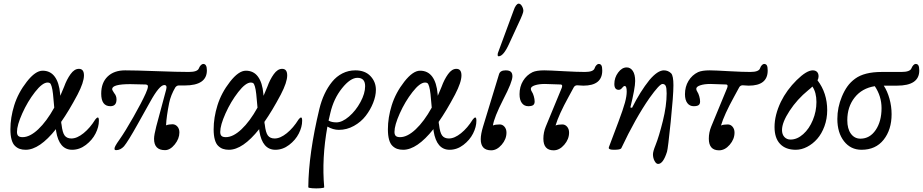

<svg xmlns="http://www.w3.org/2000/svg" viewBox="-20 -811 5066 1054"><path d="M121.1 11.2Q102.5 11.2 88.4 6.3Q74.2 1.5 62 -10.3Q49.8 -22 43.5 -44.9Q37.1 -67.9 37.1 -101.1Q37.1 -165.5 58.1 -232.9Q79.6 -301.8 127 -362.3Q174.3 -422.9 213.9 -422.9Q256.3 -422.9 280.5 -390.1Q304.7 -357.4 310.1 -295.9Q310.1 -294.4 310.5 -290.8Q311 -287.1 311 -285.2Q330.1 -329.6 332 -335Q346.2 -374.5 367.2 -403.8Q388.2 -433.1 413.1 -433.1Q440.9 -433.1 440.9 -397Q440.9 -359.4 405.8 -292Q358.4 -202.6 315.9 -142.1Q315.9 -134.8 317.9 -127Q322.8 -83 335 -66.9Q347.2 -50.8 372.1 -50.8Q402.8 -50.8 438.7 -79.8Q474.6 -108.9 502.9 -154.8Q511.2 -166 517.1 -166Q522.9 -166 522.9 -147.9Q522.9 -114.3 504.6 -78.1Q486.3 -42 451.4 -15.4Q416.5 11.2 376 11.2Q304.7 11.2 288.1 -90.8Q287.1 -94.7 287.1 -102.1Q196.8 11.2 121.1 11.2ZM73.2 -86.9Q73.2 -71.8 80.3 -64.9Q87.4 -58.1 104 -58.1Q144 -58.1 189.9 -101.3Q235.8 -144.5 277.8 -220.2Q273.9 -268.6 271 -294.7Q268.1 -320.8 263.7 -335.7Q259.3 -350.6 254.6 -354.2Q250 -357.9 241.2 -357.9Q212.9 -357.9 172.1 -305.7Q131.3 -253.4 102.3 -188.5Q73.2 -123.5 73.2 -86.9Z M617.7 13.2Q601.6 13.2 613.3 -9.8Q619.6 -22 636.7 -45.9Q667 -88.9 712.4 -168.9Q757.8 -249 779.8 -297.9Q785.6 -311.5 788.6 -320.1Q791.5 -328.6 792 -335Q792.5 -341.3 789.3 -344Q786.1 -346.7 778.8 -347.2Q725.1 -349.1 694.8 -349.1Q595.7 -349.1 595.7 -321.8Q595.7 -316.4 606.9 -299.8Q619.6 -285.2 619.6 -265.1Q619.6 -228 585.9 -228Q535.6 -228 535.6 -296.9Q535.6 -356.9 570.8 -390.9Q606 -424.8 667 -424.8Q721.7 -424.8 839.1 -420.4Q956.5 -416 1016.6 -416Q1064.5 -416 1071.8 -436Q1075.7 -446.3 1082.5 -453.1Q1089.4 -460 1095.7 -460Q1115.7 -460 1115.7 -424.8Q1115.7 -341.8 993.7 -341.8H960.9Q951.2 -341.8 942.9 -332Q917.5 -289.1 908.7 -246.1Q893.6 -170.9 891.6 -123Q907.2 -128.9 926.8 -128.9Q942.4 -128.9 953.6 -116.5Q964.8 -104 964.8 -84Q964.8 -49.8 939.5 -18.3Q914.1 13.2 885.7 13.2Q825.7 13.2 825.7 -48.8Q825.7 -69.8 837.9 -117.2L892.6 -320.8Q898.4 -344.2 881.8 -344.2Q855 -344.2 803.7 -251L734.9 -127.9Q682.6 -34.2 660.6 -7.8Q641.1 13.2 617.7 13.2Z M1236.8 11.2Q1218.3 11.2 1204.1 6.3Q1189.9 1.5 1177.7 -10.3Q1165.5 -22 1159.2 -44.9Q1152.8 -67.9 1152.8 -101.1Q1152.8 -165.5 1173.8 -232.9Q1195.3 -301.8 1242.7 -362.3Q1290 -422.9 1329.6 -422.9Q1372.1 -422.9 1396.2 -390.1Q1420.4 -357.4 1425.8 -295.9Q1425.8 -294.4 1426.3 -290.8Q1426.8 -287.1 1426.8 -285.2Q1445.8 -329.6 1447.8 -335Q1461.9 -374.5 1482.9 -403.8Q1503.9 -433.1 1528.8 -433.1Q1556.6 -433.1 1556.6 -397Q1556.6 -359.4 1521.5 -292Q1474.1 -202.6 1431.6 -142.1Q1431.6 -134.8 1433.6 -127Q1438.5 -83 1450.7 -66.9Q1462.9 -50.8 1487.8 -50.8Q1518.6 -50.8 1554.4 -79.8Q1590.3 -108.9 1618.7 -154.8Q1627 -166 1632.8 -166Q1638.7 -166 1638.7 -147.9Q1638.7 -114.3 1620.4 -78.1Q1602.1 -42 1567.1 -15.4Q1532.2 11.2 1491.7 11.2Q1420.4 11.2 1403.8 -90.8Q1402.8 -94.7 1402.8 -102.1Q1312.5 11.2 1236.8 11.2ZM1189 -86.9Q1189 -71.8 1196 -64.9Q1203.1 -58.1 1219.7 -58.1Q1259.8 -58.1 1305.7 -101.3Q1351.6 -144.5 1393.6 -220.2Q1389.6 -268.6 1386.7 -294.7Q1383.8 -320.8 1379.4 -335.7Q1375 -350.6 1370.4 -354.2Q1365.7 -357.9 1356.9 -357.9Q1328.6 -357.9 1287.8 -305.7Q1247.1 -253.4 1218 -188.5Q1189 -123.5 1189 -86.9Z M1672.4 216.8Q1673.8 33.7 1733.4 -213.9Q1744.1 -257.8 1761.5 -294.9Q1778.8 -332 1803 -361.8Q1827.1 -391.6 1859.9 -408.2Q1892.6 -424.8 1930.7 -424.8Q1983.9 -424.8 2013.7 -393.3Q2043.5 -361.8 2043.5 -317.9Q2043.5 -284.2 2028.3 -246.1Q2013.2 -208 1987.5 -174.8Q1961.9 -141.6 1922.9 -119.9Q1883.8 -98.1 1840.3 -98.1Q1808.6 -98.1 1777.3 -116.2Q1745.6 59.1 1759.8 216.8Q1760.3 220.7 1738.3 222.4Q1716.3 224.1 1694.3 222.4Q1672.4 220.7 1672.4 216.8ZM1793.5 -190.9Q1789.1 -175.3 1783.7 -148.9Q1800.3 -139.2 1826.7 -139.2Q1858.4 -139.2 1895.8 -171.1Q1933.1 -203.1 1958.7 -250.5Q1984.4 -297.9 1984.4 -337.9Q1984.4 -383.8 1942.4 -383.8Q1903.3 -383.8 1857.4 -326.4Q1811.5 -269 1793.5 -190.9Z M2193.4 11.2Q2174.8 11.2 2160.6 6.3Q2146.5 1.5 2134.3 -10.3Q2122.1 -22 2115.7 -44.9Q2109.4 -67.9 2109.4 -101.1Q2109.4 -165.5 2130.4 -232.9Q2151.9 -301.8 2199.2 -362.3Q2246.6 -422.9 2286.1 -422.9Q2328.6 -422.9 2352.8 -390.1Q2377 -357.4 2382.3 -295.9Q2382.3 -294.4 2382.8 -290.8Q2383.3 -287.1 2383.3 -285.2Q2402.3 -329.6 2404.3 -335Q2418.5 -374.5 2439.5 -403.8Q2460.4 -433.1 2485.4 -433.1Q2513.2 -433.1 2513.2 -397Q2513.2 -359.4 2478 -292Q2430.7 -202.6 2388.2 -142.1Q2388.2 -134.8 2390.1 -127Q2395 -83 2407.2 -66.9Q2419.4 -50.8 2444.3 -50.8Q2475.1 -50.8 2511 -79.8Q2546.9 -108.9 2575.2 -154.8Q2583.5 -166 2589.4 -166Q2595.2 -166 2595.2 -147.9Q2595.2 -114.3 2576.9 -78.1Q2558.6 -42 2523.7 -15.4Q2488.8 11.2 2448.2 11.2Q2377 11.2 2360.4 -90.8Q2359.4 -94.7 2359.4 -102.1Q2269 11.2 2193.4 11.2ZM2145.5 -86.9Q2145.5 -71.8 2152.6 -64.9Q2159.7 -58.1 2176.3 -58.1Q2216.3 -58.1 2262.2 -101.3Q2308.1 -144.5 2350.1 -220.2Q2346.2 -268.6 2343.3 -294.7Q2340.3 -320.8 2335.9 -335.7Q2331.5 -350.6 2326.9 -354.2Q2322.3 -357.9 2313.5 -357.9Q2285.2 -357.9 2244.4 -305.7Q2203.6 -253.4 2174.6 -188.5Q2145.5 -123.5 2145.5 -86.9Z M2717.3 -502Q2711.9 -502 2711.9 -509.8Q2711.9 -516.1 2712.9 -519L2799.3 -752.9Q2805.2 -771 2812.7 -781Q2820.3 -791 2827.1 -791Q2837.4 -791 2845.2 -777.6Q2853 -764.2 2853 -751Q2853 -738.3 2827.1 -684.1L2774.9 -570.8Q2743.7 -502 2717.3 -502ZM2676.3 14.2Q2619.1 14.2 2619.1 -46.9Q2619.1 -74.7 2631.8 -116.2L2719.2 -402.8Q2725.1 -424.8 2755.9 -424.8Q2775.4 -424.8 2784.2 -417Q2793 -409.2 2793 -392.1Q2793 -361.8 2743.2 -266.1Q2691.9 -165.5 2686 -122.1Q2699.2 -127.9 2723.1 -127.9Q2738.8 -127.9 2749.5 -115.2Q2760.3 -102.5 2760.3 -83Q2760.3 -46.9 2733.9 -16.4Q2707.5 14.2 2676.3 14.2Z M3019 14.2Q2962.9 14.2 2962.9 -49.8Q2962.9 -84 2976.1 -116.2L3062 -324.2Q3071.8 -345.7 3058.1 -347.2Q2983.4 -350.1 2971.2 -350.1Q2938.5 -350.1 2916.3 -342.8Q2894 -335.4 2894 -323.2Q2894 -316.4 2899.9 -307.1Q2905.8 -298.8 2910.4 -282.7Q2915 -266.6 2915 -253.9Q2915 -239.7 2906.7 -233.9Q2898.4 -228 2879.9 -228Q2857.9 -228 2845 -245.1Q2832 -262.2 2832 -293.9Q2832 -335 2851.3 -366.9Q2870.6 -398.9 2903.8 -415Q2925.8 -424.8 2967.8 -424.8Q2994.6 -424.8 3079.1 -419.9Q3149.9 -416 3190.9 -416Q3237.3 -416 3244.1 -436Q3247.6 -446.8 3254.2 -453.4Q3260.7 -460 3266.1 -460Q3276.9 -460 3281.5 -451.9Q3286.1 -443.8 3286.1 -423.8Q3286.1 -340.8 3182.1 -340.8Q3175.3 -340.8 3165 -341.8Q3154.8 -342.8 3148.9 -342.8Q3136.2 -342.8 3129.9 -332L3102.1 -280.8Q3046.9 -180.7 3029.8 -122.1Q3043 -127.9 3066.9 -127.9Q3082.5 -127.9 3093.3 -115.2Q3104 -102.5 3104 -83Q3104 -46.9 3077.6 -16.4Q3051.3 14.2 3019 14.2Z M3592.8 88.9Q3582 88.9 3573.2 72.5Q3564.5 56.2 3564.5 36.1Q3564.5 20.5 3578.6 -14.2Q3597.7 -62 3618.7 -146.5Q3639.6 -231 3639.6 -297.9Q3639.6 -329.1 3634.3 -339.6Q3628.9 -350.1 3616.7 -350.1Q3600.6 -350.1 3545.4 -272.9Q3467.8 -161.1 3390.6 2.9Q3385.7 11.2 3350.6 11.2Q3321.8 11.2 3321.8 1Q3321.8 -2 3322.8 -3.9L3374.5 -141.1Q3400.9 -211.4 3410.6 -247.3Q3420.4 -283.2 3420.4 -308.1Q3420.4 -338.9 3409.7 -338.9Q3402.8 -338.9 3395 -328.4Q3387.2 -317.9 3376.5 -317.9Q3352.5 -317.9 3352.5 -350.1Q3352.5 -384.8 3373.3 -412.8Q3394 -440.9 3420.4 -440.9Q3440.9 -440.9 3453.9 -421.6Q3466.8 -402.3 3466.8 -366.2Q3466.8 -327.6 3440.4 -221.2L3449.7 -219.2Q3494.1 -308.1 3545.4 -372.1Q3590.3 -424.8 3624.5 -424.8Q3647.9 -424.8 3664.6 -408.2Q3676.8 -394.5 3676.8 -342.8Q3676.8 -288.6 3661.9 -142.1Q3647 4.4 3641.6 22Q3620.6 88.9 3592.8 88.9Z M3927.2 14.2Q3871.1 14.2 3871.1 -49.8Q3871.1 -84 3884.3 -116.2L3970.2 -324.2Q3980 -345.7 3966.3 -347.2Q3891.6 -350.1 3879.4 -350.1Q3846.7 -350.1 3824.5 -342.8Q3802.2 -335.4 3802.2 -323.2Q3802.2 -316.4 3808.1 -307.1Q3814 -298.8 3818.6 -282.7Q3823.2 -266.6 3823.2 -253.9Q3823.2 -239.7 3814.9 -233.9Q3806.6 -228 3788.1 -228Q3766.1 -228 3753.2 -245.1Q3740.2 -262.2 3740.2 -293.9Q3740.2 -335 3759.5 -366.9Q3778.8 -398.9 3812 -415Q3834 -424.8 3876 -424.8Q3902.8 -424.8 3987.3 -419.9Q4058.1 -416 4099.1 -416Q4145.5 -416 4152.3 -436Q4155.8 -446.8 4162.4 -453.4Q4168.9 -460 4174.3 -460Q4185.1 -460 4189.7 -451.9Q4194.3 -443.8 4194.3 -423.8Q4194.3 -340.8 4090.3 -340.8Q4083.5 -340.8 4073.2 -341.8Q4063 -342.8 4057.1 -342.8Q4044.4 -342.8 4038.1 -332L4010.3 -280.8Q3955.1 -180.7 3938 -122.1Q3951.2 -127.9 3975.1 -127.9Q3990.7 -127.9 4001.5 -115.2Q4012.2 -102.5 4012.2 -83Q4012.2 -46.9 3985.8 -16.4Q3959.5 14.2 3927.2 14.2Z M4348.6 11.2Q4293 11.2 4262.5 -20.8Q4231.9 -52.7 4231.9 -113.8Q4231.9 -179.2 4266.6 -252Q4298.8 -317.4 4353.3 -371.1Q4407.7 -424.8 4441.9 -424.8Q4456.5 -424.8 4465.1 -416.3Q4473.6 -407.7 4473.6 -392.1Q4473.6 -380.4 4467.8 -370.1Q4521 -300.3 4521 -206.1Q4521 -159.2 4505.9 -117.9Q4490.7 -76.7 4466.3 -48.8Q4441.9 -21 4410.9 -4.9Q4379.9 11.2 4348.6 11.2ZM4272.9 -97.2Q4272.9 -73.2 4285.9 -59.1Q4298.8 -44.9 4319.8 -44.9Q4356 -44.9 4389.2 -74.5Q4422.4 -104 4442.1 -151.9Q4461.9 -199.7 4461.9 -251Q4461.9 -303.2 4439.9 -335.9Q4430.2 -326.2 4417 -315.9Q4356 -266.1 4314.5 -202.6Q4272.9 -139.2 4272.9 -97.2Z M4709.5 11.2Q4649.9 11.2 4613.3 -35.6Q4576.7 -82.5 4576.7 -158.2Q4576.7 -221.2 4601.6 -280.8Q4615.2 -313.5 4632.1 -336.9Q4648.9 -360.4 4674.1 -378.9Q4699.2 -397.5 4735.6 -406.7Q4772 -416 4820.3 -416H4928.2Q4975.6 -416 4983.4 -436Q4987.8 -446.8 4994.1 -453.4Q5000.5 -460 5006.3 -460Q5017.1 -460 5021.7 -451.7Q5026.4 -443.4 5026.4 -423.8Q5026.4 -340.8 4904.3 -340.8H4831.5Q4851.1 -311 4862.8 -269.3Q4874.5 -227.5 4874.5 -184.1Q4874.5 -99.1 4830.8 -43.9Q4787.1 11.2 4709.5 11.2ZM4631.3 -150.9Q4631.3 -104 4651.1 -76.9Q4670.9 -49.8 4703.6 -49.8Q4754.9 -49.8 4787.1 -97.2Q4819.3 -144.5 4819.3 -217.8Q4819.3 -282.7 4782.2 -337.9Q4711.9 -326.7 4671.6 -275.6Q4631.3 -224.6 4631.3 -150.9Z"/></svg>

Font: Junicode SmCond
Style: Italic
Weight: 400
Width: 4
Italic angle: -11°
Designer: Peter S. Baker
Version: Version 2.206